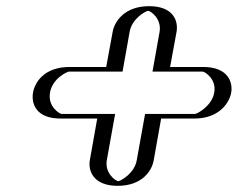

<svg xmlns="http://www.w3.org/2000/svg" viewBox="-20 -622 770 622"><path d="M365 -519 344 -405H205C159 -405 115 -367 107 -322C99 -277 130 -238 176 -238H315L291 -103C283 -58 316 -20 361 -20C406 -20 450 -58 458 -103L482 -238H610C655 -238 701 -277 709 -322C717 -367 684 -405 639 -405H511L532 -519C540 -564 508 -602 463 -602C418 -602 373 -564 365 -519ZM380 -519C386 -555 424 -587 461 -587C498 -587 523 -556 517 -519L494 -390H637C674 -390 700 -358 694 -322C688 -286 649 -253 613 -253H470L443 -103C437 -66 400 -35 363 -35C326 -35 300 -67 306 -103L333 -253H179C142 -253 115 -285 122 -322C129 -359 165 -390 203 -390H357ZM380 -519 357 -390H203C165 -390 129 -359 122 -322C115 -285 142 -253 179 -253H333L306 -103C300 -67 326 -35 363 -35C400 -35 437 -66 443 -103L470 -253H613C649 -253 688 -286 694 -322C700 -358 674 -390 637 -390H494L517 -519C523 -556 498 -587 461 -587C424 -587 386 -555 380 -519ZM365 -519C373 -564 418 -602 463 -602C508 -602 540 -564 532 -519L511 -405H639C684 -405 717 -367 709 -322C701 -277 655 -238 610 -238H482L458 -103C450 -58 406 -20 361 -20C316 -20 283 -58 291 -103L315 -238H176C130 -238 99 -277 107 -322C115 -367 159 -405 205 -405H344ZM400 -519C407 -561 451 -586 460 -587C469 -586 504 -561 497 -519L474 -390H637C645 -389 682 -365 674 -322C667 -280 621 -254 612 -253H450L423 -103C416 -61 372 -36 363 -35C354 -36 319 -61 326 -103L353 -253H179C174 -253 134 -276 142 -322C150 -369 199 -390 203 -390H377ZM345 -519 324 -405H205C125 -405 93 -357 87 -322C81 -287 96 -238 176 -238H295L271 -103C265 -69 282 -20 361 -20C440 -20 472 -68 478 -103L502 -238H610C689 -238 723 -288 729 -322C735 -356 718 -405 639 -405H531L552 -519C558 -554 542 -602 463 -602C384 -602 351 -553 345 -519Z"/></svg>

Font: Blanket
Style: Black
Weight: 900
Foundry: Cannot Into Space Fonts
Version: Version 0.9